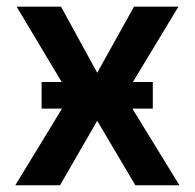

<svg xmlns="http://www.w3.org/2000/svg" viewBox="-20 -550 578 570"><path d="M268.6 -334 377.9 -530.3H509.8L374.5 -306.6H433.6V-227.5H373L512.7 0H381.8L268.6 -191.4L158.2 0H25.4L164.1 -227.5H103.5V-306.6H163.1L29.3 -530.3H161.1Z"/></svg>

Font: Pretendard Std SemiBold
Style: Regular
Weight: 600
Designer: Base glyphs from Inter by Rasmus Andersson; Hangeul glyphs from Noto Sans CJK(Source Han Sans) by Jang Soo-young and Kan
Foundry: Kil Hyung-jin
Version: Version 1.309